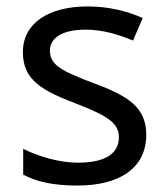

<svg xmlns="http://www.w3.org/2000/svg" viewBox="-20 -566 519 596"><path d="M434 -148C434 -234 375 -269 273 -307C170 -346 135 -364 135 -409C135 -449 174 -474 246 -474C298 -474 348 -459 393 -440L423 -510C373 -532 317 -546 252 -546C132 -546 51 -495 51 -404C51 -316 113 -284 217 -244C322 -204 349 -180 349 -140C349 -92 311 -61 222 -61C159 -61 94 -83 52 -104V-24C93 -2 145 10 220 10C351 10 434 -44 434 -148Z"/></svg>

Font: Noto Sans Inscriptional Parthian
Style: Regular
Weight: 400
Designer: Monotype Design Team
Foundry: Monotype Imaging Inc.
Version: Version 2.003